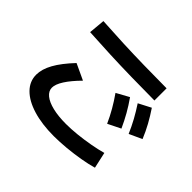

<svg xmlns="http://www.w3.org/2000/svg" viewBox="-169 -1020 1338 1338"><g transform="rotate(45 500.0 -351.0)"><path d="M490 55Q372 55 284 28.1Q196 1.3 148 -47.5Q100 -96.3 100 -161.7Q100 -216 134.7 -278.5Q169.3 -341 241.7 -417.7L360.3 -362.3Q301.9 -303.3 271.6 -255.8Q241.3 -208.3 241.3 -175Q241.3 -142 271.6 -117Q302 -92 358.1 -78.5Q414.3 -65 490 -65Q539.3 -65 598.8 -71.1Q658.3 -77.3 717.2 -88Q776 -98.6 821.7 -111.6L848 7.6Q802.3 21 740 31.8Q677.7 42.6 612.2 48.8Q546.7 55 490 55ZM810 -616.7Q692.7 -617.4 582.7 -619.4Q472.7 -621.4 367 -625.9Q261.3 -630.4 156.3 -636.7L167.3 -756.7Q269.3 -750.3 372.8 -745.8Q476.3 -741.3 585.3 -739.3Q694.3 -737.3 810 -736.7ZM691.7 -269Q668.4 -320.7 641.7 -367Q615 -413.4 580.7 -462.4L673.3 -513.3Q707.7 -464.3 734.7 -416.7Q761.7 -369 786 -315.7ZM847.7 -325Q825.3 -377.4 799.5 -424.4Q773.7 -471.4 741.3 -520.7L833 -568.3Q866.3 -518.7 892.8 -470.5Q919.3 -422.4 941.7 -368Z"/></g></svg>

Font: M PLUS 2 Thin
Style: Regular
Weight: 100
Designer: Coji Morishita
Foundry: UNDERFOREST DESIGN
Version: Version 1.001